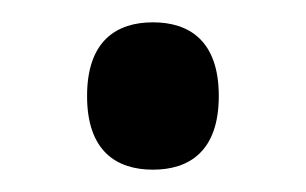

<svg xmlns="http://www.w3.org/2000/svg" viewBox="-20 -145 274 172"><path d="M117 7C149 7 176 -9 176 -59C176 -109 149 -125 117 -125C85 -125 58 -109 58 -59C58 -9 85 7 117 7Z"/></svg>

Font: Noto Serif Armenian SemiCondensed
Style: Regular
Weight: 400
Width: 4
Designer: Monotype Design Team
Foundry: Monotype Imaging Inc.
Version: Version 2.008